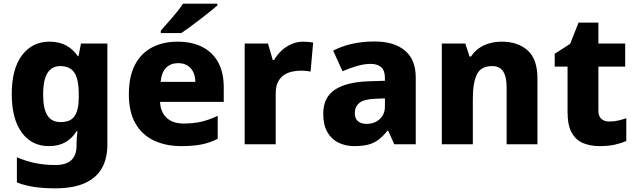

<svg xmlns="http://www.w3.org/2000/svg" viewBox="-20 -786 3464 1046"><path d="M249 -559Q303 -559 341 -538Q379 -517 404 -480H408L421 -549H565V1Q565 79 534 132Q503 185 440 212.5Q377 240 282 240Q220 240 169.5 233Q119 226 72 208V71Q122 92 172 102.5Q222 113 282 113Q340 113 368.5 86.5Q397 60 397 8V-3Q397 -18 398.5 -36Q400 -54 402 -71H397Q373 -32 336 -11Q299 10 246 10Q153 10 98.5 -64Q44 -138 44 -274Q44 -411 100 -485Q156 -559 249 -559ZM308 -426Q277 -426 256 -408.5Q235 -391 225 -357Q215 -323 215 -271Q215 -194 238 -157.5Q261 -121 310 -121Q337 -121 355.5 -128.5Q374 -136 385.5 -152.5Q397 -169 403 -194Q409 -219 409 -254V-275Q409 -326 399 -359.5Q389 -393 367 -409.5Q345 -426 308 -426Z M947 -559Q1025 -559 1081.5 -530.5Q1138 -502 1168.5 -446.5Q1199 -391 1199 -309V-231H852Q854 -177 887 -145Q920 -113 981 -113Q1034 -113 1077 -123Q1120 -133 1166 -155V-30Q1126 -9 1080 0.5Q1034 10 967 10Q884 10 819.5 -20Q755 -50 718.5 -112.5Q682 -175 682 -271Q682 -369 715 -432.5Q748 -496 808 -527.5Q868 -559 947 -559ZM950 -442Q911 -442 885.5 -417.5Q860 -393 855 -340H1044Q1044 -369 1033.5 -392Q1023 -415 1002 -428.5Q981 -442 950 -442ZM1164 -756Q1148 -742 1123 -722Q1098 -702 1069.5 -680Q1041 -658 1014 -638.5Q987 -619 968 -606H856V-619Q872 -638 895 -663.5Q918 -689 940.5 -716.5Q963 -744 977 -766H1164Z M1632 -559Q1645 -559 1661 -557.5Q1677 -556 1686 -554L1672 -396Q1663 -398 1649 -399.5Q1635 -401 1618 -401Q1594 -401 1570 -395.5Q1546 -390 1526 -376.5Q1506 -363 1494 -338.5Q1482 -314 1482 -275V0H1313V-549H1440L1466 -459H1473Q1489 -487 1513 -509.5Q1537 -532 1567.5 -545.5Q1598 -559 1632 -559Z M2020 -560Q2127 -560 2186 -510.5Q2245 -461 2245 -364V0H2128L2095 -74H2091Q2068 -45 2043.5 -26Q2019 -7 1987.5 1.5Q1956 10 1910 10Q1862 10 1823.5 -9Q1785 -28 1763 -67Q1741 -106 1741 -166Q1741 -254 1802.5 -296Q1864 -338 1983 -343L2077 -346V-362Q2077 -402 2056.5 -420Q2036 -438 2000 -438Q1964 -438 1925 -426.5Q1886 -415 1846 -398L1795 -510Q1840 -534 1897 -547Q1954 -560 2020 -560ZM2026 -248Q1963 -246 1938 -225.5Q1913 -205 1913 -170Q1913 -139 1931 -125Q1949 -111 1977 -111Q2019 -111 2048 -136.5Q2077 -162 2077 -206V-250Z M2714 -559Q2801 -559 2854.5 -511.5Q2908 -464 2908 -358V0H2740V-311Q2740 -368 2721 -397Q2702 -426 2661 -426Q2600 -426 2578 -380.5Q2556 -335 2556 -250V0H2387V-549H2515L2538 -478H2546Q2564 -505 2589 -523Q2614 -541 2646 -550Q2678 -559 2714 -559Z M3299 -124Q3325 -124 3347 -129Q3369 -134 3392 -142V-18Q3365 -6 3330 2Q3295 10 3247 10Q3196 10 3156.5 -6.5Q3117 -23 3094.5 -63.5Q3072 -104 3072 -176V-423H3002V-493L3086 -547L3132 -663H3240V-549H3386V-423H3240V-182Q3240 -153 3256 -138.5Q3272 -124 3299 -124Z"/></svg>

Font: Noto Sans Thai ExtraBold
Style: Regular
Weight: 800
Version: Version 2.001